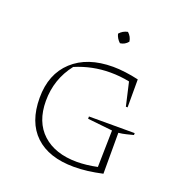

<svg xmlns="http://www.w3.org/2000/svg" viewBox="-128 -824 903 943"><g transform="rotate(20 323.5 -352.0)"><path d="M359 5Q227 5 156 -62.5Q85 -130 85 -257Q85 -381 162 -452Q239 -523 373 -523Q402 -523 437.5 -518.5Q473 -514 507 -506V-360H498L470 -482Q421 -492 370 -492Q275 -492 188 -455Q119 -367 119 -253Q119 -143 184.5 -83Q250 -23 364 -23Q387 -23 414.5 -26Q442 -29 470 -35L474 -227L344 -241V-253H583V-243Q567 -239 547.5 -234Q528 -229 507 -227V-13Q466 -4 430 0.5Q394 5 359 5ZM382 -709Q402 -691 405 -666Q389 -646 364 -643Q345 -660 339 -684Q356 -704 382 -709Z"/></g></svg>

Font: Piazzolla SC Thin
Style: Regular
Weight: 100
Designer: Juan Pablo del Peral
Foundry: Huerta Tipografica
Version: Version 1.330